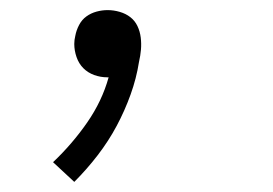

<svg xmlns="http://www.w3.org/2000/svg" viewBox="-20 -145 540 380"><path d="M127 215 85 176Q123 140 152.5 97.5Q182 55 195 8H192Q179 8 166.5 3.5Q154 -1 145 -10Q136 -19 131.5 -32Q127 -45 127 -58Q127 -62 127.5 -66Q128 -70 129 -74Q131 -85 136.5 -95.5Q142 -106 151 -112.5Q160 -119 171 -122Q182 -125 193 -125Q205 -125 217 -121.5Q229 -118 238 -111Q247 -104 252 -93.5Q257 -83 258.5 -71Q260 -59 259 -47Q258 -35 255 -22Q250 10 238.5 42Q227 74 211 104Q195 134 173.5 162Q152 190 127 215Z"/></svg>

Font: Iosevka Term Curly Light
Style: Italic
Weight: 300
Italic angle: -9°
Designer: Belleve Invis
Foundry: Belleve Invis
Version: Version 32.3.0